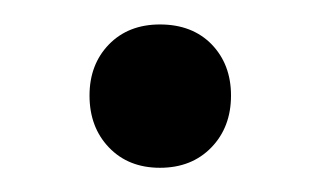

<svg xmlns="http://www.w3.org/2000/svg" viewBox="-20 -123 262 157"><path d="M53.2 -44.9Q53.2 -70.3 69.1 -86.7Q85 -103 110.8 -103Q137.2 -103 153.1 -86.7Q168.9 -70.3 168.9 -44.9Q168.9 -19 152.8 -2.4Q136.7 14.2 110.8 14.2Q85 14.2 69.1 -2.4Q53.2 -19 53.2 -44.9Z"/></svg>

Font: El Messiri SemiBold
Style: Regular
Weight: 600
Designer: Mohamed Gaber
Foundry: Kief Type Foundry
Version: Version 2.007;PS 002.007;hotconv 1.0.88;makeotf.lib2.5.64775